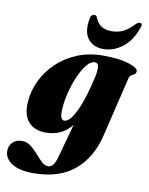

<svg xmlns="http://www.w3.org/2000/svg" viewBox="-156 -762 843 1085"><g transform="rotate(10 265.5 -219.5)"><path d="M465.5 -27.5Q434.5 103 346.2 176.8Q258 250.5 110 250.5Q30 250.5 -12.8 222.8Q-55.5 195 -55.5 151.5Q-55.5 123 -36 102.5Q-16.5 82 17.5 82Q45.5 82 68.2 99.2Q91 116.5 110.5 139.5Q130 162.5 148.5 180Q167 197.5 187 197.5Q203 197.5 215 182.5Q227 167.5 236.5 131.5L288.5 -58Q233.5 12.5 139.5 12.5Q75 12.5 40.5 -27Q6 -66.5 11.5 -141.5Q15.5 -203.5 43.2 -262.5Q71 -321.5 120 -369Q169 -416.5 236.5 -444.5Q304 -472.5 387 -472.5Q479.5 -472.5 534.5 -454.2Q589.5 -436 587 -416.5Q586 -404 577.5 -399.2Q569 -394.5 560 -389.5Q551 -384.5 548 -371.5ZM209.5 -135.5Q207 -99 214 -85.5Q221 -72 231.5 -72Q263.5 -72 298.8 -146.2Q334 -220.5 361.5 -346Q370 -386 367 -406.5Q364 -427 345.5 -427Q322.5 -427 299.5 -399Q276.5 -371 257 -326.5Q237.5 -282 224.8 -231.2Q212 -180.5 209.5 -135.5ZM407 -616.5Q446.5 -616.5 476 -632.2Q505.5 -648 534 -678.5Q546.5 -690.5 556.5 -690.5Q575.5 -690.5 566.5 -666.5Q539 -587 487.8 -548Q436.5 -509 378.5 -509Q322 -509 290.5 -548Q259 -587 273.5 -666.5Q278 -690.5 297 -690.5Q308 -690.5 312.5 -678.5Q325.5 -645.5 348.8 -631Q372 -616.5 407 -616.5Z"/></g></svg>

Font: Fraunces 72pt Black
Style: Italic
Weight: 900
Italic angle: -16°
Version: Version 1.000;[b76b70a41]